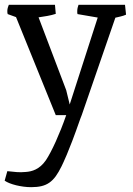

<svg xmlns="http://www.w3.org/2000/svg" viewBox="-22 -484 561 807"><path d="M45.4 -412.1 10.3 -424.8Q9.3 -427.2 9 -431.2Q8.8 -435.1 8.8 -438.5Q8.8 -445.3 11.2 -452.9Q13.7 -460.4 15.1 -463.9H209L212.4 -425.8Q196.3 -420.4 176.8 -417Q157.2 -413.6 140.1 -411.1L256.3 -105L271 -44.9L388.7 -410.2L303.7 -424.8Q302.7 -427.2 302.7 -431.2Q302.7 -435.1 302.7 -438.5Q302.7 -445.3 304.7 -452.9Q306.6 -460.4 308.1 -463.9H503.4L507.8 -422.4Q502.9 -419.9 497.1 -418.2Q491.2 -416.5 484.9 -414.8Q478.5 -413.1 472.9 -411.9Q467.3 -410.6 462.9 -409.7L321.8 -1L315.9 14.2Q295.4 72.8 281.5 109.1Q267.6 145.5 258.5 166.7Q249.5 188 244.6 198.2Q239.7 208.5 236.8 214.8Q224.6 239.7 212.4 256.6Q200.2 273.4 185.5 283.7Q170.9 293.9 152.3 298.3Q133.8 302.7 108.9 302.7Q93.3 302.7 76.9 300.5Q60.5 298.3 45.7 294.7Q30.8 291 18.3 286.1Q5.9 281.2 -2.4 275.4L8.8 235.4Q30.8 237.8 48.3 239.3Q65.9 240.7 85.4 238.8Q95.7 238.3 106.4 235.8Q117.2 233.4 128.2 228Q139.2 222.7 149.9 213.4Q160.6 204.1 170.9 189.5Q179.7 176.3 190.4 156Q201.2 135.7 212.4 110.8Q223.6 85.9 234.9 57.6Q246.1 29.3 256.3 0H212.4Z"/></svg>

Font: Fjord
Style: One
Weight: 400
Designer: Viktoriya Grabowska
Foundry: Viktoriya Grabowska
Version: Version 1.002